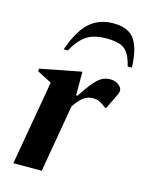

<svg xmlns="http://www.w3.org/2000/svg" viewBox="-109 -775 646 843"><g transform="rotate(15 214.5 -353.5)"><path d="M35 0 102 -384 36 -418V-430L221 -466H224V-359H230Q261 -406 281.5 -429Q302 -452 318 -459Q334 -466 351 -466Q374 -466 389.5 -454Q405 -442 405 -429Q405 -421 401 -412L366 -340H360L348 -349Q337 -357 326.5 -361.5Q316 -366 299 -366Q278 -366 260 -354.5Q242 -343 217 -307L164 0ZM119 -540Q150 -629 193 -668Q236 -707 301 -707Q372 -707 399.5 -664.5Q427 -622 429 -540H410Q400 -582 384.5 -602Q369 -622 345.5 -628.5Q322 -635 290 -635Q258 -635 232 -628Q206 -621 183 -600.5Q160 -580 138 -540Z"/></g></svg>

Font: Spectral
Style: Bold Italic
Weight: 700
Italic angle: -10°
Designer: Jean-Baptiste Levee
Foundry: Production Type
Version: Version 2.001